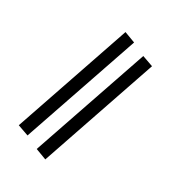

<svg xmlns="http://www.w3.org/2000/svg" viewBox="-146 -639 652 729"><g transform="rotate(30 180.0 -274.5)"><path d="M119 -7 293 -515 341 -498 167 11ZM15 -51 189 -560 237 -542 63 -34Z"/></g></svg>

Font: Astronomicon
Style: Regular
Weight: 400
Version: Version 1.1